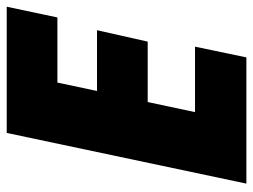

<svg xmlns="http://www.w3.org/2000/svg" viewBox="-111 -643 754 572"><g transform="rotate(-90 266.0 -357.0)"><path d="M5 0H381L413 -153H218L248 -294H428L462 -445H281L306 -563H500L532 -714H156Z"/></g></svg>

Font: Noto Sans UI SemiCondensed Black
Style: Italic
Weight: 900
Width: 4
Italic angle: -372°
Designer: Monotype Design Team
Foundry: Monotype Imaging Inc.
Version: Version 1.901